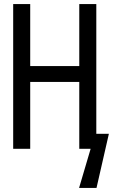

<svg xmlns="http://www.w3.org/2000/svg" viewBox="-20 -734 557 947"><path d="M45 0H129V-330H371V0H427L370 193H456L517 -74H455V-714H371V-408H129V-714H45Z"/></svg>

Font: Noto Sans Mono ExtraCondensed
Style: Regular
Weight: 400
Width: 2
Designer: Monotype Design Team
Foundry: Monotype Imaging Inc.
Version: Version 2.014